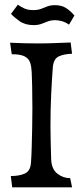

<svg xmlns="http://www.w3.org/2000/svg" viewBox="-20 -798 355 818"><path d="M32 0 26 -48Q63 -48 86.5 -59Q110 -70 112 -106Q114 -131 115 -168Q116 -205 117 -249Q118 -293 118 -335Q118 -388 117 -431.5Q116 -475 115 -491Q114 -514 108.5 -531Q103 -548 85.5 -557.5Q68 -567 30 -567L23 -616Q85 -613 141 -613Q180 -613 215 -614.5Q250 -616 281 -617L287 -569Q252 -568 230 -557.5Q208 -547 205 -511Q201 -458 198 -395.5Q195 -333 195 -260Q195 -224 196 -191Q197 -158 198 -118Q200 -77 224.5 -58Q249 -39 279 -39L287 0ZM123 -691Q87 -691 62.5 -708.5Q38 -726 27 -739L56 -778Q70 -768 85 -761.5Q100 -755 121 -755Q142 -755 155.5 -760.5Q169 -766 182.5 -771Q196 -776 215 -776Q242 -776 261 -764Q280 -752 297 -732Q293 -725 286 -713Q279 -701 274 -693Q258 -704 243 -708Q228 -712 215 -712Q198 -712 184.5 -707Q171 -702 157 -696.5Q143 -691 123 -691Z"/></svg>

Font: Maname
Style: Regular
Weight: 400
Designer: Pathum Egodawatta
Foundry: mooniak
Version: Version 1.000; ttfautohint (v1.8.4.7-5d5b)